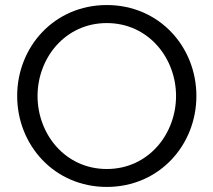

<svg xmlns="http://www.w3.org/2000/svg" viewBox="-20 -736 855 769"><path d="M407.7 12.7C618.2 12.7 766.6 -155.3 766.6 -351.6C766.6 -548.3 618.2 -715.8 407.7 -715.8C197.3 -715.8 48.8 -548.3 48.8 -351.6C48.8 -155.3 197.3 12.7 407.7 12.7ZM130.4 -351.6C130.4 -503.9 241.2 -643.6 407.7 -643.6C574.2 -643.6 685.1 -503.9 685.1 -351.6C685.1 -198.7 574.2 -59.1 407.7 -59.1C241.2 -59.1 130.4 -198.7 130.4 -351.6Z"/></svg>

Font: Faust Sans
Style: Regular
Weight: 400
Designer: Andreas Faust
Version: Version 1.003;Glyphs 3.1.2 (3151)